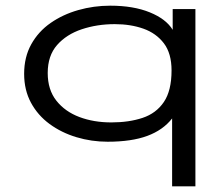

<svg xmlns="http://www.w3.org/2000/svg" viewBox="-20 -489 790 676"><path d="M586 167V-72Q554 -31 498.5 -10.5Q443 10 359 10Q302 10 249 -6Q196 -22 154.5 -52.5Q113 -83 89 -127.5Q65 -172 65 -229Q65 -288 90 -333Q115 -378 158 -408Q201 -438 255.5 -453.5Q310 -469 368 -469Q450 -469 507.5 -445.5Q565 -422 588 -384V-457H668V167ZM372 -58Q434 -58 482 -74Q530 -90 557 -130Q584 -170 584 -241Q584 -301 557 -336.5Q530 -372 485 -388Q440 -404 384 -404Q322 -404 268 -386Q214 -368 181 -330.5Q148 -293 148 -232Q148 -173 178.5 -134.5Q209 -96 259.5 -77Q310 -58 372 -58Z"/></svg>

Font: Inconsolata ExtraExpanded
Style: Regular
Weight: 400
Width: 8
Monospace: yes
Designer: Raph Levien, Cyreal, Brenton Simpson
Foundry: Raph Levien, Cyreal, Google
Version: Version 3.000; ttfautohint (v1.8.2.53-6de2)